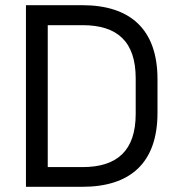

<svg xmlns="http://www.w3.org/2000/svg" viewBox="-20 -720 687 740"><path d="M80 0H297C481 0 587 -91 587 -285V-415C587 -608 481 -700 297 -700H80ZM164 -76V-623H298C432 -623 503 -560 503 -418V-281C503 -140 432 -76 298 -76Z"/></svg>

Font: Meta Space
Style: Regular
Weight: 400
Designer: Meta Pool / Florian Karsten
Foundry: Meta Pool / Florian Karsten
Version: Version 2.000;Glyphs 3.1.1 (3137)